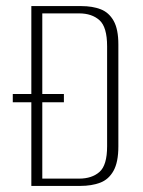

<svg xmlns="http://www.w3.org/2000/svg" viewBox="-20 -611 471 631"><path d="M83 0V-591H247Q284 -591 311 -580.5Q338 -570 353.5 -542.5Q369 -515 369 -465V-130Q369 -78 353 -49.5Q337 -21 309 -10.5Q281 0 244 0ZM22 -275V-302H190V-275ZM119 -24H240Q282 -24 307 -46Q332 -68 332 -130V-459Q332 -522 307 -544.5Q282 -567 240 -567H119Z"/></svg>

Font: Alumni Sans Thin ExtraLight
Style: Regular
Weight: 250
Version: Version 1.018